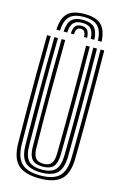

<svg xmlns="http://www.w3.org/2000/svg" viewBox="-144 -1036 709 1106"><g transform="rotate(15 210.0 -483.0)"><path d="M210.2 8.5Q121.8 8.5 81.2 -29.2Q40.8 -67 39.5 -156.8Q38.2 -253.8 37.8 -361.9Q37.2 -470 37.6 -581.5Q38 -693 39.5 -800H61Q59.8 -698.2 59.2 -586.9Q58.8 -475.5 59.2 -365.4Q59.8 -255.2 61 -157.5Q62.2 -78.5 96.6 -43.9Q131 -9.2 210.2 -9.2Q289 -9.2 323.2 -43.9Q357.5 -78.5 358.5 -157.5Q359.8 -254.2 360.2 -362.4Q360.8 -470.5 360.4 -581.9Q360 -693.2 358.5 -800H380.2Q382 -647.5 382.1 -480.2Q382.2 -313 380.2 -156.8Q379 -66.8 338.5 -29.1Q298 8.5 210.2 8.5ZM210.2 -26.8Q143.5 -26.8 113.5 -56.4Q83.5 -86 82.8 -156.8Q80.8 -316.2 80.6 -472.4Q80.5 -628.5 82.8 -800H104.2Q102 -634.8 102.2 -472Q102.5 -309.2 104.2 -157.5Q105 -96 129.8 -70.1Q154.5 -44.2 210.2 -44.2Q265.5 -44.2 290 -70.1Q314.5 -96 315.2 -157.5Q317.2 -308.2 317.2 -474.1Q317.2 -640 315.2 -800H337Q339 -632.2 338.9 -470.9Q338.8 -309.5 337 -156.8Q336 -86.5 306.5 -56.6Q277 -26.8 210.2 -26.8ZM210.2 -61.8Q166.2 -61.8 146.5 -83.6Q126.8 -105.5 126 -158.2Q124.8 -254.5 124.2 -362.4Q123.8 -470.2 124.1 -581.6Q124.5 -693 126 -800H147.5Q145.8 -647 145.5 -487.9Q145.2 -328.8 147.8 -158.2Q148.5 -114.8 162.9 -97Q177.2 -79.2 210.2 -79.2Q242.8 -79.2 257 -97Q271.2 -114.8 271.8 -158.2Q274.2 -329.8 274.1 -485.8Q274 -641.8 272 -800H293.8Q295 -699 295.5 -588Q296 -477 295.5 -366.8Q295 -256.5 293.8 -158.2Q293 -105.2 273.2 -83.5Q253.5 -61.8 210.2 -61.8ZM217.5 -974Q148.5 -974 117.2 -944Q86 -914 82.8 -844.8H104.2Q107 -904.8 133.4 -930.6Q159.8 -956.5 217.5 -956.5Q275.2 -956.5 301.5 -930.6Q327.8 -904.8 330.8 -844.8H352.5Q348.8 -914 317.5 -944Q286.2 -974 217.5 -974ZM217.5 -938.8Q170.8 -938.8 149.5 -917Q128.2 -895.2 126 -844.8H147.5Q149.2 -885.8 165.5 -903.5Q181.8 -921.2 217.5 -921.2Q253.2 -921.2 269.5 -903.5Q285.8 -885.8 287.8 -844.8H309.2Q306.8 -895.2 285.4 -917Q264 -938.8 217.5 -938.8ZM217.5 -903.8Q192.8 -903.8 181.5 -890.1Q170.2 -876.5 169 -844.8H188Q188 -886.2 217.5 -886.2Q247.8 -886.2 247.2 -844.8H266.2Q264.5 -876.5 253.2 -890.1Q242 -903.8 217.5 -903.8Z"/></g></svg>

Font: Big Shoulders Inline Display
Style: Bold
Weight: 700
Designer: Patric King
Foundry: XO Type Co
Version: Version 1.000